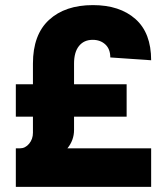

<svg xmlns="http://www.w3.org/2000/svg" viewBox="-20 -732 646 752"><path d="M344 -712Q449 -712 510.5 -657.5Q572 -603 572 -496L412 -507Q412 -540 392.5 -558Q373 -576 343 -576Q309 -576 289.5 -552Q270 -528 270 -483V-402H476V-275H270V-223Q270 -183 244 -151H572V0H42V-151H58Q79 -151 94 -169Q109 -187 109 -212V-275H42V-402H109V-483Q109 -596 172 -654Q235 -712 344 -712Z"/></svg>

Font: Oak Sans ExtraBold
Style: Regular
Weight: 800
Designer: Erik Kennedy, Walven
Foundry: Erik Kennedy, Walven
Version: Version 1.000